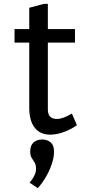

<svg xmlns="http://www.w3.org/2000/svg" viewBox="-20 -680 437 991"><path d="M239 15Q187 15 159 -21Q131 -57 131 -124V-460H55V-530H131V-640L207 -660H227V-530H367V-460H227V-114Q227 -66 274 -66Q305 -66 351 -94L377 -34Q347 -12 309.5 1.5Q272 15 239 15ZM175 291 133 263Q146 248 156 229Q166 210 166 191Q166 170 158.5 158.5Q151 147 143.5 135Q136 123 136 102Q136 70 153.5 55Q171 40 197 40Q224 40 241.5 55Q259 70 259 102Q259 132 247 167.5Q235 203 215.5 235.5Q196 268 175 291Z"/></svg>

Font: Orienta
Style: Regular
Weight: 400
Designer: Eduardo Rodriguez Tunni
Foundry: Eduardo Rodriguez Tunni
Version: Version 1.002; ttfautohint (v1.8.4.7-5d5b);gftools[0.9.23]